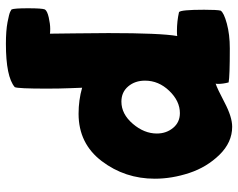

<svg xmlns="http://www.w3.org/2000/svg" viewBox="-98 -458 806 650"><g transform="rotate(90 305.0 -133.0)"><path d="M8 175Q8 127 12 118Q17 110 39 105Q61 100 78 100Q90 100 94 101Q94 84 93 18Q92 -48 92 -97Q92 -274 102 -330Q99 -329 85 -329Q52 -329 21 -336Q13 -342 13 -421Q13 -465 16 -477Q23 -488 60 -498Q97 -508 144 -508Q239 -508 259 -504Q264 -485 264 -469Q264 -461 263 -460Q279 -465 327.5 -490.5Q376 -516 409 -516Q462 -516 504 -473Q546 -430 565.5 -371Q585 -312 585 -254Q585 -153 525.5 -74.5Q466 4 365 4Q319 4 277 -8Q277 -6 278.5 31.5Q280 69 280 111Q280 210 275 220Q240 250 128 250Q84 250 55 244.5Q26 239 19 235L12 231Q8 222 8 175ZM253 -221Q253 -187 272.5 -164Q292 -141 324 -141Q366 -141 399 -179.5Q432 -218 432 -261Q432 -293 413 -316Q394 -339 363 -339Q322 -339 287.5 -303Q253 -267 253 -221Z"/></g></svg>

Font: Gorditas
Style: Bold
Weight: 700
Designer: Gustavo Dipre (gbrenda1987@gmail.com)
Foundry: Gustavo Dipre (gbrenda1987@gmail.com)
Version: Version 001.001